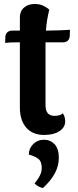

<svg xmlns="http://www.w3.org/2000/svg" viewBox="-20 -669 393 966"><path d="M332 -519 331 -488Q330 -473 321 -464.5Q312 -456 298 -456H209V-426V-139Q209 -86 255 -86Q267 -86 279.5 -89.5Q292 -93 295 -100Q308 -83 308 -59Q308 -28 279 -9Q250 10 202 10Q144 10 112 -27Q80 -64 80 -128V-456H66Q25 -456 6 -453L7 -484Q8 -499 17.5 -507Q27 -515 41 -515H80V-582Q80 -613 101 -631Q122 -649 155 -649Q179 -649 198 -640Q217 -631 228 -620Q215 -569 211 -515H214Q235 -515 280.5 -516.5Q326 -518 332 -519ZM154 254Q172 232 181 213.5Q190 195 190 176Q190 143 172 129.5Q154 116 125 109Q125 78 147 56Q169 34 201 34Q233 34 254.5 56.5Q276 79 276 125Q276 164 257 201Q238 238 196 277Q173 273 154 254Z"/></svg>

Font: Arima Madurai Black
Style: Regular
Weight: 900
Designer: Joana Correia and Natanael Gama
Foundry: NDISCOVER
Version: Version 1.019